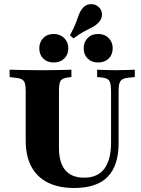

<svg xmlns="http://www.w3.org/2000/svg" viewBox="-20 -914 696 945"><path d="M106.5 -369.4V-465.3Q106.5 -491.1 102.4 -504.4Q98.4 -517.7 86.7 -523.8Q75 -529.8 52.4 -531.5L27.4 -534.7V-571Q46 -570.2 71.8 -569.8Q97.6 -569.4 125 -569Q152.4 -568.5 176.6 -568.5H187.9H199.2Q221 -568.5 245.2 -569Q269.4 -569.4 292.3 -569.8Q315.3 -570.2 331.5 -571V-534.7L316.1 -533.1Q286.3 -529 278.2 -516.5Q270.2 -504 270.2 -465.3V-369.4ZM344.4 11.3Q268.5 11.3 214.9 -15.7Q161.3 -42.7 133.9 -94.8Q106.5 -146.8 106.5 -221V-369.4H270.2V-185.5Q270.2 -113.7 301.2 -76.6Q332.3 -39.5 394.4 -39.5Q460.5 -39.5 493.5 -83.5Q526.6 -127.4 526.6 -213.7V-369.4H563.7V-208.9Q563.7 -100 510.5 -44.4Q457.3 11.3 344.4 11.3ZM526.6 -369.4V-465.3Q526.6 -504 517.7 -516.9Q508.9 -529.8 478.2 -533.1L458.1 -534.7V-571Q474.2 -570.2 499.2 -569.4Q524.2 -568.5 545.2 -568.5Q559.7 -568.5 577.8 -569Q596 -569.4 613.3 -569.8Q630.6 -570.2 643.5 -571V-534.7L618.5 -532.3Q596 -530.6 584.3 -524.6Q572.6 -518.5 568.1 -504.8Q563.7 -491.1 563.7 -465.3V-369.4ZM244.4 -606.5Q212.1 -606.5 192.7 -625.8Q173.4 -645.2 173.4 -676.6Q173.4 -706.5 192.7 -726.6Q212.1 -746.8 244.4 -746.8Q275.8 -746.8 296 -726.6Q316.1 -706.5 316.1 -676.6Q316.1 -645.2 296.4 -625.8Q276.6 -606.5 244.4 -606.5ZM462.9 -606.5Q430.6 -606.5 411.3 -625.8Q391.9 -645.2 391.9 -676.6Q391.9 -706.5 411.3 -726.6Q430.6 -746.8 462.9 -746.8Q495.2 -746.8 514.9 -726.6Q534.7 -706.5 534.7 -676.6Q534.7 -645.2 514.9 -625.8Q495.2 -606.5 462.9 -606.5ZM341.9 -725 324.2 -740.3Q344.4 -776.6 353.2 -800.8Q362.1 -825 368.5 -842.3Q375 -859.7 387.9 -875Q401.6 -891.9 424.6 -893.5Q447.6 -895.2 464.5 -880.6Q481.5 -866.1 481.9 -844Q482.3 -821.8 466.9 -804.8Q452.4 -789.5 436.3 -781Q420.2 -772.6 398 -761.3Q375.8 -750 341.9 -725Z"/></svg>

Font: Playfair 9pt Black
Style: Regular
Weight: 900
Designer: Claus Eggers Sørensen
Foundry: Claus Eggers Sørensen
Version: Version 2.203